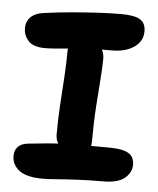

<svg xmlns="http://www.w3.org/2000/svg" viewBox="-52 -754 665 809"><g transform="rotate(5 280.5 -349.0)"><path d="M121 -538Q71 -538 50 -561Q29 -584 29 -615Q29 -644 48.5 -662.5Q68 -681 103 -685Q160 -693 218 -698Q276 -703 330 -706Q384 -709 428 -709Q484 -709 508 -694.5Q532 -680 532 -645Q532 -603 496 -578Q460 -553 403 -553Q354 -553 316 -551.5Q278 -550 249 -547.5Q220 -545 197 -543Q174 -541 156 -539.5Q138 -538 121 -538ZM296 -104Q253 -104 227 -125Q201 -146 201 -181Q201 -245 205 -307Q209 -369 212.5 -425.5Q216 -482 216 -528Q216 -565 228.5 -583Q241 -601 275 -601Q313 -601 341 -576Q369 -551 369 -515Q369 -482 365 -430Q361 -378 356.5 -311Q352 -244 352 -165Q352 -104 296 -104ZM160 11Q90 11 59 -13Q28 -37 28 -74Q28 -98 42 -113Q56 -128 86 -131Q131 -136 165.5 -139Q200 -142 230 -143Q260 -144 289 -144.5Q318 -145 350.5 -144.5Q383 -144 424 -144Q469 -144 492.5 -136Q516 -128 524.5 -113.5Q533 -99 533 -81Q533 -48 504.5 -24Q476 0 412 0Q354 0 304.5 2.5Q255 5 218 8Q181 11 160 11Z"/></g></svg>

Font: Shantell Sans Light
Style: Bold
Weight: 700
Version: Version 1.011;[c5ecc13dd]